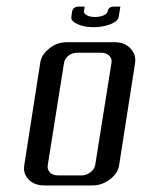

<svg xmlns="http://www.w3.org/2000/svg" viewBox="-20 -567 434 587"><path d="M53.2 -52.7Q53.2 -55.2 54.2 -62L103 -375Q106.4 -399.9 130.9 -418.9Q153.3 -438 186 -438H331.1Q360.4 -438 378.9 -418.9Q393.6 -403.3 393.6 -383.8Q393.6 -377.9 393.1 -375L344.2 -62Q340.8 -37.1 315.4 -18.1Q291.5 0 261.2 0H116.2Q85 0 67.4 -18.1Q53.2 -33.2 53.2 -52.7ZM126 -62Q124 -48.3 132.8 -39.6Q141.6 -30.8 157.2 -30.8H230Q244.1 -30.8 255.9 -40Q268.1 -48.3 271 -62L320.8 -375Q323.2 -388.2 313.5 -397Q304.2 -405.8 289.1 -405.8H216.8Q201.2 -405.8 189.5 -397Q178.2 -388.2 175.8 -375ZM198.2 -515.1 200.2 -530.8Q203.1 -546.9 221.2 -546.9H238.8L236.8 -532.2Q236.3 -524.9 246.1 -520Q255.9 -515.1 270.5 -515.1Q285.2 -515.1 296.4 -520Q308.6 -525.4 309.1 -532.2Q311.5 -546.9 329.1 -546.9H348.1L342.8 -515.1Q340.3 -502 318.4 -493.2Q294.4 -483.9 266.1 -483.9Q236.3 -483.9 215.8 -493.7Q195.8 -503.4 198.2 -515.1Z"/></svg>

Font: Hhenum
Style: Italic
Weight: 400
Designer: T. Christopher White
Version: Version 1.0